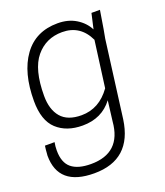

<svg xmlns="http://www.w3.org/2000/svg" viewBox="-138 -632 803 935"><g transform="rotate(-20 264.0 -165.0)"><path d="M190 209Q4 209 4 50L5 39Q6 21 9 0H59Q55 20 55 42Q55 105 89 133Q123 161 190 161Q346 161 359 2L372 -103Q316 -29 216 -29Q133 -29 83 -75Q33 -121 33 -222Q33 -369 94.5 -454Q156 -539 270 -539Q325 -539 365 -514.5Q405 -490 425 -451L443 -530H487L479 -481Q472 -435 463 -389L411 10Q383 209 190 209ZM228 -78Q320 -78 380 -162L412 -402Q370 -491 276 -491Q192 -491 140 -428.5Q88 -366 88 -229Q88 -158 122 -118Q156 -78 228 -78Z"/></g></svg>

Font: Tanohe Sans Light
Style: Italic
Weight: 300
Designer: Village Type and Design LLC & Cristiano Sobral
Foundry: Cooper Hewitt Smithsonian Design Museum
Version: Version 1.00;September 29, 2021;FontCreator 13.0.0.2655 64-b